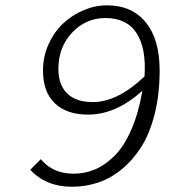

<svg xmlns="http://www.w3.org/2000/svg" viewBox="-20 -692 640 724"><path d="M252 12.2Q153.3 12.2 94.2 -51.8L133.8 -91.8Q178.7 -37.1 257.8 -37.1Q300.8 -37.1 339.4 -53.7Q377.9 -70.3 413.1 -105.7Q448.2 -141.1 475.3 -203.4Q502.4 -265.6 517.1 -350.1Q417.5 -259.8 312 -259.8Q231.4 -259.8 186.8 -302.5Q142.1 -345.2 142.1 -425.8Q142.1 -478.5 163.1 -525.1Q184.1 -571.8 218 -603.5Q252 -635.3 295.4 -653.6Q338.9 -671.9 383.8 -671.9Q477.1 -671.9 529.5 -607.9Q582 -543.9 582 -426.8Q582 -337.4 563.5 -263.2Q544.9 -189 513.2 -138.7Q481.4 -88.4 439 -53.7Q396.5 -19 349.4 -3.4Q302.2 12.2 252 12.2ZM330.1 -307.1Q423.3 -307.1 524.9 -403.8Q532.2 -508.8 495.4 -566.4Q458.5 -624 377 -624Q304.2 -624 252.2 -569.3Q200.2 -514.6 200.2 -432.1Q200.2 -372.6 233.2 -339.8Q266.1 -307.1 330.1 -307.1Z"/></svg>

Font: Office Code Pro Light Italic
Style: Regular
Weight: 300
Italic angle: -9°
Designer: Nathan Rutzky & Paul D. Hunt
Foundry: Adobe Systems Incorporated
Version: Version 1.004;PS 001.004;hotconv 1.0.70;makeotf.lib2.5.58329